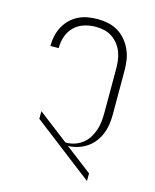

<svg xmlns="http://www.w3.org/2000/svg" viewBox="-112 -820 724 896"><g transform="rotate(15 250.0 -371.5)"><path d="M395 0 105 -223V-260L251 -148H257Q278 -148 298.5 -155.5Q319 -163 335.5 -176.5Q352 -190 363 -208.5Q374 -227 380.5 -247Q387 -267 389 -288Q391 -309 391 -330V-540Q391 -561 388.5 -581.5Q386 -602 378.5 -621.5Q371 -641 358 -657.5Q345 -674 327.5 -685.5Q310 -697 290 -701.5Q270 -706 249 -706Q221 -706 193.5 -697.5Q166 -689 146 -669.5Q126 -650 116.5 -623Q107 -596 107 -568V-565H67V-568Q67 -592 72.5 -615.5Q78 -639 89.5 -660Q101 -681 118 -697.5Q135 -714 156.5 -724.5Q178 -735 201.5 -739Q225 -743 249 -743Q275 -743 300.5 -737.5Q326 -732 348 -718.5Q370 -705 386.5 -685Q403 -665 413.5 -641Q424 -617 427.5 -591.5Q431 -566 431 -540V-330Q431 -306 427.5 -282.5Q424 -259 415 -237Q406 -215 391.5 -196Q377 -177 357 -163.5Q337 -150 314 -143Q291 -136 267 -135L395 -37Z"/></g></svg>

Font: Iosevka Extralight
Style: Regular
Weight: 200
Monospace: yes
Designer: Belleve Invis
Foundry: Belleve Invis
Version: Version 32.0.1; ttfautohint (v1.8.4)